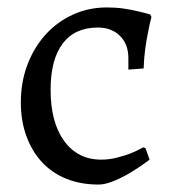

<svg xmlns="http://www.w3.org/2000/svg" viewBox="-20 -484 464 516"><path d="M371 -86 382 -55Q357 -36 332 -21Q311 -8 287 2Q263 12 245 12Q197 12 158.5 -3.5Q120 -19 93 -48Q66 -77 51 -118Q36 -159 36 -209Q36 -263 53.5 -309.5Q71 -356 102 -390.5Q133 -425 175.5 -444.5Q218 -464 267 -464Q291 -464 312 -461Q333 -458 349 -454Q367 -450 384 -445L387 -438Q382 -420 378 -398Q374 -379 370.5 -354Q367 -329 366 -300L325 -297V-328Q325 -365 302.5 -387.5Q280 -410 243 -410Q181 -410 148.5 -367Q116 -324 116 -243Q116 -155 152.5 -105Q189 -55 252 -55Q273 -55 293 -60Q313 -65 329 -71Q347 -78 365 -88Z"/></svg>

Font: Alegreya
Style: Regular
Weight: 400
Designer: Juan Pablo del Peral
Foundry: Juan Pablo del Peral
Version: Version 1.003